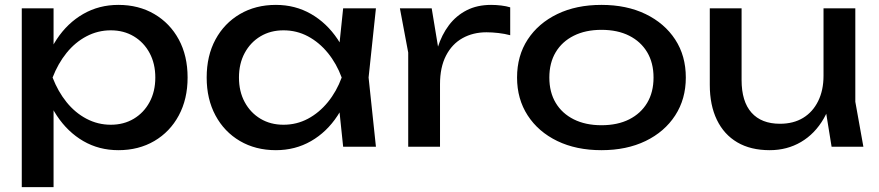

<svg xmlns="http://www.w3.org/2000/svg" viewBox="-20 -600 3593 785"><path d="M69 -566H199V-369L193 -349V-235L199 -200V165H69ZM149 -283Q168 -373 212 -439.5Q256 -506 320.5 -543Q385 -580 464 -580Q547 -580 611 -542.5Q675 -505 711 -438.5Q747 -372 747 -283Q747 -195 711 -128Q675 -61 611 -23.5Q547 14 464 14Q385 14 321 -23Q257 -60 212.5 -127Q168 -194 149 -283ZM615 -283Q615 -340 591.5 -383.5Q568 -427 527 -451.5Q486 -476 433 -476Q380 -476 333.5 -451.5Q287 -427 252 -383.5Q217 -340 195 -283Q217 -226 252 -182.5Q287 -139 333.5 -114.5Q380 -90 433 -90Q486 -90 527 -114.5Q568 -139 591.5 -182.5Q615 -226 615 -283Z M1383 0 1361 -210 1387 -283 1361 -355 1383 -566H1517L1487 -283L1517 0ZM1423 -283Q1404 -194 1360 -127Q1316 -60 1251.5 -23Q1187 14 1108 14Q1025 14 961 -23.5Q897 -61 861 -128Q825 -195 825 -283Q825 -372 861 -438.5Q897 -505 961 -542.5Q1025 -580 1108 -580Q1187 -580 1251.5 -543Q1316 -506 1360.5 -439.5Q1405 -373 1423 -283ZM957 -283Q957 -226 980.5 -182.5Q1004 -139 1045 -114.5Q1086 -90 1139 -90Q1193 -90 1239 -114.5Q1285 -139 1320.5 -182.5Q1356 -226 1377 -283Q1356 -340 1320.5 -383.5Q1285 -427 1239 -451.5Q1193 -476 1139 -476Q1086 -476 1045 -451.5Q1004 -427 980.5 -383.5Q957 -340 957 -283Z M1615 -566H1745L1779 -360V0H1649V-385ZM2066 -570V-456Q2044 -462 2018 -465Q1992 -468 1969 -468Q1914 -468 1871 -444Q1828 -420 1803.5 -372.5Q1779 -325 1779 -256L1749 -293Q1753 -353 1769.5 -405.5Q1786 -458 1815.5 -497Q1845 -536 1888 -558Q1931 -580 1988 -580Q2008 -580 2029 -577.5Q2050 -575 2066 -570Z M2439 14Q2336 14 2258.5 -23.5Q2181 -61 2137.5 -128Q2094 -195 2094 -283Q2094 -372 2137.5 -438.5Q2181 -505 2258.5 -542.5Q2336 -580 2439 -580Q2542 -580 2619.5 -542.5Q2697 -505 2740.5 -438.5Q2784 -372 2784 -283Q2784 -195 2740.5 -128Q2697 -61 2619.5 -23.5Q2542 14 2439 14ZM2439 -88Q2505 -88 2552.5 -112Q2600 -136 2626 -179.5Q2652 -223 2652 -283Q2652 -343 2626 -386.5Q2600 -430 2552.5 -454Q2505 -478 2439 -478Q2374 -478 2326 -454Q2278 -430 2252 -386.5Q2226 -343 2226 -283Q2226 -223 2252 -179.5Q2278 -136 2326 -112Q2374 -88 2439 -88Z M3127 14Q3049 14 2994.5 -18Q2940 -50 2911 -110Q2882 -170 2882 -253V-566H3012V-273Q3012 -185 3052.5 -139.5Q3093 -94 3169 -94Q3224 -94 3263.5 -118Q3303 -142 3325 -186.5Q3347 -231 3347 -290L3392 -265Q3384 -178 3348 -115.5Q3312 -53 3255 -19.5Q3198 14 3127 14ZM3380 0 3347 -204V-566H3477V-184L3510 0Z"/></svg>

Font: Unbounded
Style: Regular
Weight: 400
Designer: Luke Prowse, Jean-Baptiste Morizot, Fátima Lázaro, Florian Runge
Foundry: NaN
Version: Version 1.701;gftools[0.9.28.dev5+ged2979d]